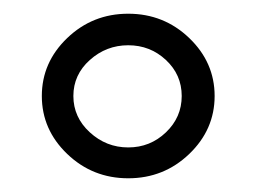

<svg xmlns="http://www.w3.org/2000/svg" viewBox="-20 -800 374 280"><path d="M78 -575.5Q41 -611 41 -660Q41 -709 78 -744.5Q115 -780 167 -780Q219 -780 256 -744.5Q293 -709 293 -660Q293 -611 256 -575.5Q219 -540 167 -540Q115 -540 78 -575.5ZM111 -712.5Q87 -691 87 -660Q87 -629 111 -607Q135 -585 167 -585Q199 -585 222 -607Q245 -629 245 -660Q245 -691 222 -712.5Q199 -734 167 -734Q135 -734 111 -712.5Z"/></svg>

Font: Libre Baskerville
Style: Bold
Weight: 700
Designer: Pablo Impallari, Rodrigo Fuenzalida
Foundry: Pablo Impallari, Rodrigo Fuenzalida
Version: Version 1.000